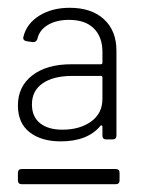

<svg xmlns="http://www.w3.org/2000/svg" viewBox="-20 -728 363 493"><path d="M26 -457Q26 -506 63 -534.5Q100 -563 163 -563H239Q243 -563 243 -567V-595Q243 -633 221 -655Q199 -677 157 -677Q125 -677 103 -664Q81 -651 76 -628Q73 -619 64 -620L49 -622Q38 -624 40 -633Q48 -667 80.5 -687.5Q113 -708 159 -708Q215 -708 247 -678.5Q279 -649 279 -598V-380Q279 -370 269 -370H253Q243 -370 243 -380V-403Q243 -405 241 -406Q239 -407 238 -405Q205 -365 136 -365Q86 -365 56 -388.5Q26 -412 26 -457ZM26 -284Q26 -294 36 -294H277Q287 -294 287 -284V-265Q287 -255 277 -255H36Q26 -255 26 -265ZM140 -395Q185 -395 214 -416Q243 -437 243 -474V-529Q243 -533 239 -533H165Q117 -533 89.5 -514Q62 -495 62 -460Q62 -428 83 -411.5Q104 -395 140 -395Z"/></svg>

Font: Barlow GEO Light
Style: Regular
Weight: 300
Designer: Jeremy Tribby
Foundry: Tribby Type
Version: Version 1.408